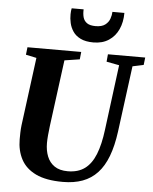

<svg xmlns="http://www.w3.org/2000/svg" viewBox="-64 -1040 877 1103"><g transform="rotate(5 375.0 -489.0)"><path d="M681 -686.5 631 -306Q620 -223 597.2 -163Q574.5 -103 538.8 -64.8Q503 -26.5 453.5 -8.2Q404 10 340 10Q243 10 184.2 -18.2Q125.5 -46.5 98.8 -96.8Q72 -147 72 -212.5Q72 -231.5 72.5 -251.5Q73 -271.5 75.5 -293L127 -686.5L65.5 -699.5L70.5 -743H380.5L376 -700L288.5 -686.5L238 -303Q234.5 -274.5 232.2 -249Q230 -223.5 230 -204Q230 -162 243.5 -127.8Q257 -93.5 286.2 -73.5Q315.5 -53.5 362.5 -53.5Q422 -53.5 460.8 -82Q499.5 -110.5 522.2 -167.5Q545 -224.5 555.5 -310L604 -686L530.5 -700L534.5 -743H749.5L744.5 -700ZM445 -803.5Q399.5 -803.5 370.8 -817.8Q342 -832 326.8 -854.8Q311.5 -877.5 305.8 -903.5Q300 -929.5 300.5 -953.5Q300.5 -963 301.5 -971.8Q302.5 -980.5 304 -988H373Q371.5 -962 377.2 -941.8Q383 -921.5 400 -909.8Q417 -898 449.5 -898Q485.5 -898 504.8 -912.8Q524 -927.5 531.2 -948.5Q538.5 -969.5 539 -988H608Q608 -934.5 589 -893Q570 -851.5 533.5 -827.5Q497 -803.5 445 -803.5Z"/></g></svg>

Font: Merriweather 48pt ExtraBold
Style: Italic
Weight: 800
Italic angle: -7.8°
Version: Version 2.101